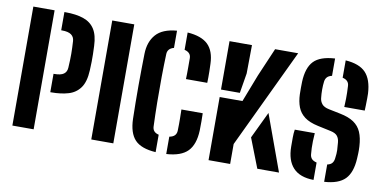

<svg xmlns="http://www.w3.org/2000/svg" viewBox="-69 -900 2208 1106"><g transform="rotate(10 1035.0 -347.5)"><path d="M229.3 -227.2V-334.8H234.5Q271.1 -334.8 288.4 -347Q305.7 -359.3 307.2 -383.5Q310.2 -432.4 310 -466.4Q309.7 -500.4 307.2 -540.3Q305.7 -563.9 288.3 -576.6Q270.9 -589.3 234.6 -589.3H229.3V-696H234.6Q297.9 -696 341 -681.3Q384.1 -666.6 406.8 -631.2Q429.5 -595.8 431.8 -533.5Q433.1 -506.1 433.5 -484.8Q434 -463.5 433.6 -441.7Q433.3 -419.9 431.8 -390.5Q428.6 -322.7 403 -287.6Q377.5 -252.5 334.4 -239.9Q291.3 -227.2 234.5 -227.2ZM47.6 0V-696H172V0Z M509.1 0V-696H638V0Z M886.8 7.5Q801.2 2.1 764.4 -37.2Q727.6 -76.5 725.3 -159Q724.2 -205 723.6 -254.3Q723.1 -303.6 723.1 -353.3Q723.1 -403.1 723.8 -450.2Q724.6 -497.3 725.3 -538.5Q726.7 -609.4 764.8 -652.7Q802.8 -696 886.8 -702.9V-602.2Q868.6 -597.5 859.1 -586.8Q849.6 -576.1 849.1 -560.1Q846.7 -499 845.9 -425.7Q845.2 -352.4 846.1 -277.1Q847.1 -201.9 849.8 -135.6Q850.4 -119.5 859.4 -109.1Q868.5 -98.7 886.8 -94.4ZM948.9 7.5V-93.9Q969.9 -97.7 980.1 -108.4Q990.3 -119.2 990.8 -136.4Q992.1 -179.7 991.5 -207.3Q990.8 -234.9 990.5 -260.3H1115.2Q1115.5 -240.6 1116 -213.4Q1116.5 -186.3 1115.4 -159.1Q1112.2 -76.9 1073.5 -37.3Q1034.7 2.4 948.9 7.5ZM985.9 -437.3Q986.4 -453.1 986.7 -469.1Q986.9 -485.2 986.9 -506.6Q986.9 -527.9 986.8 -560.1Q986.6 -576.6 976.9 -587.1Q967.2 -597.6 948.9 -601.9V-703.2Q1030.3 -697.6 1068.8 -660.4Q1107.2 -623.1 1109.6 -548.2Q1110.5 -523.6 1110.9 -504.3Q1111.4 -485 1111.1 -468.8Q1110.9 -452.6 1110.4 -437.3Z M1195.1 0V-369.2H1328.3L1390.2 -529.4L1461.7 -696H1596.6L1321.4 -116.6V0ZM1480.3 0 1413.4 -171.8 1487.9 -327.6 1607.2 0ZM1195.1 -413V-696H1326.4L1324.6 -529.7L1305.3 -413Z M1872.5 7.2V-94.1Q1892 -98.1 1900.9 -109Q1909.8 -119.8 1911.6 -137.4Q1915.6 -165.9 1914.8 -185Q1914 -204.2 1911.6 -229.3Q1909.8 -252.1 1898.4 -266.7Q1887 -281.3 1858.2 -287.4L1781.5 -303.8Q1730.7 -314.7 1702 -336.4Q1673.4 -358.1 1661 -390.3Q1648.6 -422.5 1647.1 -465.1Q1646.6 -484.5 1646.7 -502.1Q1646.8 -519.6 1647.3 -537.9Q1650.6 -620.4 1687.4 -659.2Q1724.2 -698.1 1811.3 -703.2V-601.9Q1791.9 -597.5 1782.9 -587.3Q1773.9 -577.2 1771.8 -561.9Q1769 -540.2 1768.9 -514.9Q1768.8 -489.6 1771.8 -463.5Q1774 -444.7 1786.1 -430Q1798.1 -415.3 1827.9 -409.2L1895.9 -395.3Q1945.4 -385.5 1975.5 -365.2Q2005.6 -344.8 2019.9 -311.6Q2034.2 -278.4 2037 -229.4Q2037.6 -214.2 2037.8 -206.6Q2038.1 -198.9 2037.6 -189.2Q2037.2 -179.5 2036.1 -157.9Q2031.7 -75.6 1994 -36.8Q1956.2 2.1 1872.5 7.2ZM1810.4 7.2Q1729.9 6.1 1690.4 -36.5Q1650.9 -79 1650.3 -159.5Q1650 -184.4 1650.2 -211.8Q1650.3 -239.3 1653.8 -259.3H1770.8Q1768.9 -233.7 1768.2 -212.1Q1767.5 -190.6 1768.3 -171.9Q1769 -153.3 1770.8 -135.8Q1772.2 -119.2 1781.8 -109Q1791.5 -98.9 1810.4 -94.5ZM1911.9 -437.4Q1913.4 -466.8 1913.7 -486Q1914 -505.3 1913.5 -522.1Q1913 -538.9 1911.9 -560.5Q1911.2 -577 1901.6 -587.2Q1892.1 -597.5 1873.4 -601.7V-703.2Q1954.4 -697.6 1991.5 -658.4Q2028.7 -619.1 2033.1 -537.8Q2033.6 -530.4 2033.4 -509.9Q2033.2 -489.4 2032.6 -468.1Q2032 -446.8 2031.5 -437.4Z"/></g></svg>

Font: Big Shoulders Stencil Text SC Thin
Style: Regular
Weight: 100
Designer: Patric King
Foundry: XO Type Co
Version: Version 2.001